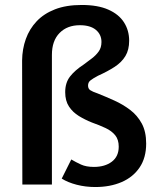

<svg xmlns="http://www.w3.org/2000/svg" viewBox="-20 -743 654 773"><path d="M309 -723Q374 -723 416.2 -704.2Q458.5 -685.5 479.2 -653Q500 -620.5 500 -579Q500 -542.5 485 -517.5Q470 -492.5 441.8 -474Q413.5 -455.5 374.5 -438Q353 -426.5 343.8 -419Q334.5 -411.5 334.5 -398.5Q334.5 -386 343.2 -380Q352 -374 374 -366.5Q406.5 -353.5 440.8 -338Q475 -322.5 504 -300.5Q533 -278.5 550.8 -245.8Q568.5 -213 568.5 -165Q568.5 -108 542.2 -69Q516 -30 469.8 -10Q423.5 10 363.5 10Q324.5 10 288.8 0.8Q253 -8.5 228.5 -24L267 -101Q285.5 -90 306.2 -80.5Q327 -71 358 -71Q402.5 -71 430.2 -92Q458 -113 458 -152.5Q458 -181 443.8 -198.5Q429.5 -216 405 -227.5Q380.5 -239 349.5 -250Q322 -261 297.5 -276Q273 -291 257.8 -314Q242.5 -337 242.5 -372Q242.5 -410 262 -435Q281.5 -460 316 -482.5Q333.5 -495.5 350 -508Q366.5 -520.5 377.5 -536Q388.5 -551.5 388.5 -574Q388.5 -604 366 -622.8Q343.5 -641.5 301.5 -641.5Q250.5 -641.5 219.8 -610.2Q189 -579 189 -522V0H70L69 -499.5Q69.5 -545.5 84 -586Q98.5 -626.5 127.5 -657.2Q156.5 -688 201.5 -705.5Q246.5 -723 309 -723Z"/></svg>

Font: Public Sans SemiBold
Style: Regular
Weight: 600
Designer: The Public Sans Project Authors: Dan O. Williams and USWDS (Libre Franklin designed by Pablo Impallari and Rodrigo Fuenz
Version: Version 1.007